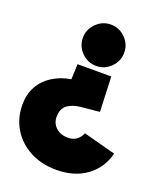

<svg xmlns="http://www.w3.org/2000/svg" viewBox="-136 -598 753 899"><g transform="rotate(20 240.0 -148.5)"><path d="M345 -284 352 -110 259 -101Q219 -97 194 -78.5Q169 -60 169 -19Q169 13 192 34Q215 55 252 55Q278 55 295.5 41.5Q313 28 320 8L481 51Q462 127 401.5 171Q341 215 252 215Q178 215 121 185Q64 155 31.5 102Q-1 49 -1 -19Q-1 -70 20.5 -109Q42 -148 81.5 -173.5Q121 -199 174 -208L177 -284ZM261 -512Q303 -512 333.5 -481.5Q364 -451 364 -409Q364 -367 333.5 -336.5Q303 -306 261 -306Q219 -306 188.5 -336.5Q158 -367 158 -409Q158 -451 188.5 -481.5Q219 -512 261 -512Z"/></g></svg>

Font: Figtree Black
Style: Regular
Weight: 900
Designer: Erik Kennedy
Foundry: Erik Kennedy
Version: Version 2.001;gftools[0.9.30]